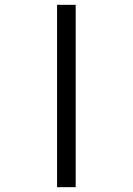

<svg xmlns="http://www.w3.org/2000/svg" viewBox="-20 -693 550 794"><path d="M216 -673H293V81H216Z"/></svg>

Font: Noto Serif Hebrew ExtraBold
Style: Regular
Weight: 800
Version: Version 2.003